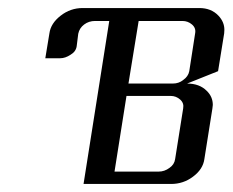

<svg xmlns="http://www.w3.org/2000/svg" viewBox="-20 -458 579 478"><path d="M92.8 -313 103 -375Q106.4 -399.9 130.9 -418.9Q155.3 -438 186 -438H476.1Q505.9 -438 523.9 -418.9Q538.6 -403.3 538.6 -383.8Q538.6 -377.9 538.1 -375L522.9 -280.8L445.8 -250Q476.6 -250 494.6 -231.9Q509.8 -217.3 509.8 -196.8Q509.8 -193.8 508.8 -188L488.8 -62Q485.4 -36.6 460.4 -18.1Q436.5 0 405.8 0H188L252 -405.8H216.8Q201.2 -405.8 189.5 -397Q177.7 -388.2 174.8 -374L170.9 -342.8Q168.9 -329.6 155.8 -321.8Q142.6 -313 129.9 -313ZM265.1 -30.8H375Q389.6 -30.8 401.9 -40Q414.1 -48.3 416 -62L436 -188Q438.5 -201.2 428.7 -210Q418.5 -219.2 404.8 -219.2H294.9ZM299.8 -250H410.2Q425.3 -250 436 -258.8Q448.7 -267.6 451.2 -280.8L465.8 -375Q468.3 -388.2 458 -397Q447.8 -405.8 434.1 -405.8H325.2Z"/></svg>

Font: Hhenum
Style: Italic
Weight: 400
Designer: T. Christopher White
Version: Version 1.0